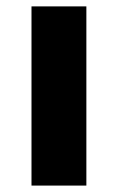

<svg xmlns="http://www.w3.org/2000/svg" viewBox="-20 -578 367 598"><path d="M78.1 0V-558.1H249V0Z"/></svg>

Font: Biathlonist
Style: Bold
Weight: 700
Designer: Go4gold
Foundry: Go4gold
Version: Version 3.010;FEAKit 1.0